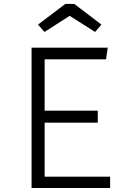

<svg xmlns="http://www.w3.org/2000/svg" viewBox="-20 -944 655 964"><path d="M204.1 -646.2V-388.2H470.8V-328.2H204.1V-56.9H532.8V0H138.5V-704.6H521L512.3 -646.2ZM353.3 -924.1 489.2 -820.5 457.4 -783.6 329.7 -864.6 203.6 -783.6 170.8 -820.5 307.7 -924.1Z"/></svg>

Font: Fira Code Light
Style: Regular
Weight: 300
Monospace: yes
Designer: Carrois Corporate, Edenspiekermann AG, Nikita Prokopov
Foundry: Carrois Corporate, Edenspiekermann AG, Nikita Prokopov
Version: Version 6.000; ttfautohint (v1.8.2) -l 8 -r 50 -G 200 -x 14 